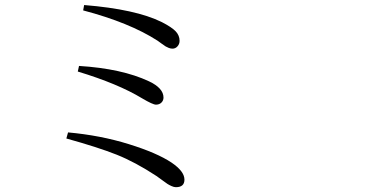

<svg xmlns="http://www.w3.org/2000/svg" viewBox="-20 -739 1540 770"><path d="M628.9 -650.4Q668.9 -629.9 684.6 -613.3Q700.2 -596.7 700.2 -575.2Q700.2 -562.5 691.9 -553.2Q683.6 -543.9 671.9 -543.9Q664.1 -543.9 656.7 -546.9Q649.4 -549.8 644.5 -552.7Q639.6 -555.7 628.9 -563.5Q618.2 -571.3 611.3 -576.2Q499 -648.4 313.5 -697.3L317.4 -718.8Q524.4 -702.1 628.9 -650.4ZM292 -452.1 296.9 -474.6Q468.8 -463.9 577.1 -413.1Q635.7 -385.7 635.7 -347.7Q635.7 -335.9 627.4 -327.6Q619.1 -319.3 605.5 -319.3Q592.8 -319.3 549.8 -344.7Q453.1 -403.3 292 -452.1ZM246.1 -183.6 252.9 -208Q382.8 -196.3 496.1 -161.1Q609.4 -126 668 -86.9Q719.7 -51.8 719.7 -18.6Q719.7 11.7 685.5 11.7Q677.7 11.7 668 7.3Q658.2 2.9 651.4 -1.5Q644.5 -5.9 630.4 -16.6Q616.2 -27.3 607.4 -33.2Q522.5 -88.9 447.8 -118.7Q373 -148.4 246.1 -183.6Z"/></svg>

Font: Bpmf Zihi Serif Regular
Style: Regular
Weight: 400
Foundry: But Ko
Version: Version 1.320